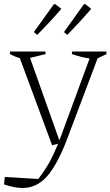

<svg xmlns="http://www.w3.org/2000/svg" viewBox="-55 -736 551 958"><path d="M-35 184 -31 147 136 157Q169 114 190.5 75.5Q212 37 235 -19L205 -11L44 -446Q19 -453 -5 -466V-479H172V-466L95 -447L241 -36Q245 -45 249 -56L392 -444Q348 -451 304 -466V-479H476V-466L432 -445L281 -45Q232 84 180.5 143Q129 202 57 202Q18 202 -35 184ZM114 -576 213 -714 220 -716 251 -692Q223 -659 192.5 -626.5Q162 -594 131 -562ZM264 -576 363 -714 370 -716 400 -692Q372 -659 342 -626.5Q312 -594 281 -562Z"/></svg>

Font: Piazzolla ExtraLight
Style: Regular
Weight: 200
Designer: Juan Pablo del Peral
Foundry: Huerta Tipografica
Version: Version 1.330